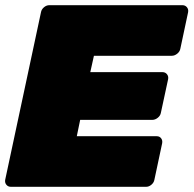

<svg xmlns="http://www.w3.org/2000/svg" viewBox="-23 -720 746 740"><path d="M19 0Q8 0 1.5 -8Q-5 -16 -3 -27L135 -673Q137 -684 146.5 -692Q156 -700 167 -700H680Q691 -700 697.5 -692Q704 -684 702 -673L672 -532Q670 -521 660 -513Q650 -505 639 -505H339L325 -442H603Q614 -442 620.5 -434Q627 -426 625 -415L597 -285Q595 -274 585 -266Q575 -258 564 -258H286L273 -195H581Q592 -195 598 -187Q604 -179 602 -168L572 -27Q570 -16 560.5 -8Q551 0 540 0Z"/></svg>

Font: Rubik Black
Style: Italic
Weight: 900
Italic angle: -12°
Designer: Hubert and Fischer
Foundry: Hubert and Fischer
Version: Version 2.300;gftools[0.9.30]